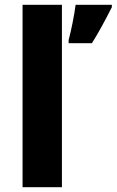

<svg xmlns="http://www.w3.org/2000/svg" viewBox="-20 -780 486 800"><path d="M74 0V-760H238V0ZM446 -750Q400 -659 363 -600H266V-613Q274 -643 282.5 -685.5Q291 -728 295 -760H446Z"/></svg>

Font: Noto Sans UI ExtraBold
Style: Regular
Weight: 800
Designer: Monotype Design Team
Foundry: Monotype Imaging Inc.
Version: Version 1.001